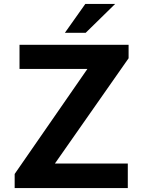

<svg xmlns="http://www.w3.org/2000/svg" viewBox="-20 -949 710 969"><path d="M54 0V-71L421 -601H78.5V-723H629V-655L257 -123.5H625V0ZM410.5 -929H561L412.5 -783.5H307.5Z"/></svg>

Font: Public Sans
Style: Bold
Weight: 700
Designer: The Public Sans project authors (U.S. Web Design System). Libre Franklin designed by Pablo Impallari and Rodrigo Fuenzal
Version: Version 1.008; ttfautohint (v1.8.1) -l 8 -r 50 -G 200 -x 14 